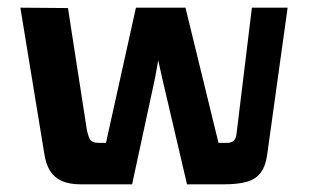

<svg xmlns="http://www.w3.org/2000/svg" viewBox="-20 -480 806 500"><path d="M190 0Q161 0 141.5 -8.5Q122 -17 110.5 -35Q99 -53 95 -82L33 -460L157 -459L206 -143Q210 -123 215.5 -115.5Q221 -108 237 -108H256L334 -460H463L549 -108H572Q583 -108 589 -114Q595 -120 596 -132L636 -460H729L676 -79Q672 -48 659 -30.5Q646 -13 622.5 -6.5Q599 0 563 0H467L402 -278L392 -323L384 -278L324 0Z"/></svg>

Font: Genos Thin SemiBold
Style: Regular
Weight: 600
Version: Version 1.010